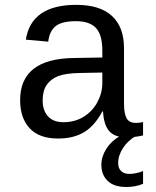

<svg xmlns="http://www.w3.org/2000/svg" viewBox="-20 -558 640 787"><path d="M537.6 -54.2Q550.3 -54.2 566.4 -57.6V-2.9Q533.2 4.9 498.5 4.9Q449.7 4.9 427.5 -20.8Q405.3 -46.4 402.3 -101.1H399.4Q367.7 -42 324.5 -16.1Q281.2 9.8 217.8 9.8Q140.6 9.8 101.6 -32.2Q62.5 -74.2 62.5 -147.5Q62.5 -317.9 284.2 -320.3L399.4 -322.3V-351.1Q399.4 -415 373.5 -443.1Q347.7 -471.2 291 -471.2Q233.4 -471.2 208 -450.7Q182.6 -430.2 177.7 -387.2L85.9 -395.5Q108.4 -538.1 292.5 -538.1Q390.1 -538.1 439.2 -492.4Q488.3 -446.8 488.3 -360.4V-132.8Q488.3 -93.8 498.5 -74Q508.8 -54.2 537.6 -54.2ZM240.2 -57.1Q287.1 -57.1 323.2 -79.6Q359.4 -102.1 379.4 -139.6Q399.4 -177.2 399.4 -217.3V-260.7L306.6 -258.8Q249 -257.8 218.8 -246.1Q188.5 -234.4 171.6 -210.2Q154.8 -186 154.8 -146Q154.8 -106 176.5 -81.5Q198.2 -57.1 240.2 -57.1ZM566.4 195.3Q535.6 208.5 498.5 208.5Q447.3 208.5 421.4 183.6Q395.5 158.7 395.5 117.2Q395.5 84 415.8 52Q436 20 471.2 0H536.1Q504.9 17.6 484.6 48.1Q464.4 78.6 464.4 110.8Q464.4 131.3 476.3 143.1Q488.3 154.8 510.3 154.8Q536.6 154.8 566.4 143.1Z"/></svg>

Font: Liberation Mono
Style: Regular
Weight: 400
Monospace: yes
Designer: Steve Matteson
Foundry: Ascender Corporation
Version: Version 2.1.5